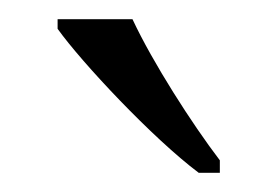

<svg xmlns="http://www.w3.org/2000/svg" viewBox="-20 -786 289 200"><path d="M187 -606H209V-619C180 -657 139 -721 118 -766H40V-756C65 -721 139 -642 187 -606Z"/></svg>

Font: Noto Serif Tamil Light
Style: Italic
Weight: 300
Italic angle: -12°
Designer: Indian Type Foundry, Tom Grace, and the Monotype Design Team
Foundry: Monotype Imaging Inc.
Version: Version 2.003